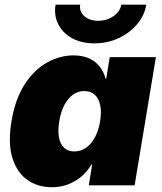

<svg xmlns="http://www.w3.org/2000/svg" viewBox="-20 -782 682 810"><path d="M198.7 7.8Q139.2 7.8 95.2 -23.2Q51.3 -54.2 32.2 -116Q13.2 -177.7 28.3 -270Q44.4 -365.7 85 -427.5Q125.5 -489.3 179.4 -518.8Q233.4 -548.3 289.6 -548.3Q329.1 -548.3 356.7 -535.4Q384.3 -522.5 401.4 -500Q418.5 -477.5 425.3 -450.2H428.2L442.9 -541H637.7L547.9 0H354.5L368.7 -87.4H365.2Q349.1 -59.6 324.5 -38.3Q299.8 -17.1 268.3 -4.6Q236.8 7.8 198.7 7.8ZM293.9 -143.1Q320.8 -143.1 343 -158.7Q365.2 -174.3 380.6 -202.9Q396 -231.4 402.3 -270Q408.7 -310.1 402.8 -338.4Q397 -366.7 379.9 -382.3Q362.8 -397.9 335.4 -397.9Q308.6 -397.9 287.4 -382.3Q266.1 -366.7 251.2 -338.4Q236.3 -310.1 230 -270Q223.6 -231 228.8 -202.4Q233.9 -173.8 250.5 -158.4Q267.1 -143.1 293.9 -143.1ZM378.4 -599.1Q323.7 -599.1 284.2 -620.8Q244.6 -642.6 225.8 -679.7Q207 -716.8 214.4 -762.2H318.4Q313.5 -733.9 335.4 -714.1Q357.4 -694.3 394.5 -694.3Q418.9 -694.3 439.9 -703.4Q460.9 -712.4 474.9 -727.8Q488.8 -743.2 491.7 -762.2H597.2Q589.8 -716.8 558.3 -679.7Q526.9 -642.6 480 -620.8Q433.1 -599.1 378.4 -599.1Z"/></svg>

Font: Inter 17pt Black
Style: Italic
Weight: 900
Italic angle: -9.3988°
Version: Version 4.001;git-66647c0bb